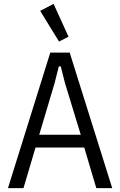

<svg xmlns="http://www.w3.org/2000/svg" viewBox="-20 -969 619 989"><path d="M476 0 414 -209H163L101 0H21L239 -698H339L558 0ZM315 -540 293 -627H283L261 -540L182 -275H396ZM187 -913 256 -949 333 -780 284 -755Z"/></svg>

Font: IBM Plex Sans Cond
Style: Regular
Weight: 400
Width: 3
Designer: Mike Abbink, Paul van der Laan, Pieter van Rosmalen
Foundry: Bold Monday
Version: Version 1.3